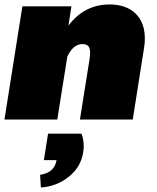

<svg xmlns="http://www.w3.org/2000/svg" viewBox="-28 -528 694 848"><path d="M184.2 62.5H331.7Q341.7 85.8 341.7 119.2Q341.7 131.7 339.2 145.8Q329.2 210 275.4 252.9Q221.7 295.8 152.5 300L149.2 244.2Q213.3 234.2 221.7 179.2H165.8ZM-8.3 0 70.8 -500H287.5L274.2 -415Q345 -508.3 455.8 -508.3Q528.3 -508.3 570 -468.8Q611.7 -429.2 611.7 -357.5Q611.7 -335.8 608.3 -316.7L558.3 0H325L367.5 -266.7Q370 -282.5 370 -295Q370 -315.8 361.7 -324.6Q353.3 -333.3 335.8 -333.3Q295 -333.3 269.2 -277.5L225 0Z"/></svg>

Font: BoonTook
Style: Italic
Weight: 400
Italic angle: -9°
Designer: Sungsit Sawaiwan
Foundry: FontUni
Version: Version 3.0